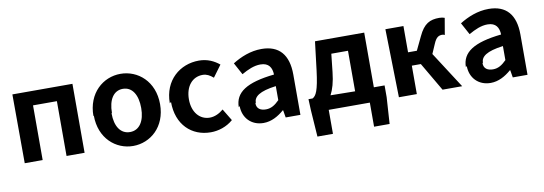

<svg xmlns="http://www.w3.org/2000/svg" viewBox="-60 -989 4689 1656"><g transform="rotate(-10 2284.0 -161.5)"><path d="M85 40H242V-439H451V41H609V-563H83Z M743 -261C743 -61 882 56 1033 56C1184 56 1323 -60 1323 -259C1323 -460 1183 -576 1031 -576C879 -576 739 -459 739 -257ZM901 -257C901 -371 947 -445 1029 -445C1111 -445 1157 -370 1157 -255C1157 -141 1110 -67 1027 -67C944 -67 897 -140 897 -253Z M1419 -261C1419 -61 1546 56 1713 56C1779 56 1852 34 1909 -16L1846 -120C1812 -91 1770 -70 1726 -70C1638 -70 1575 -143 1575 -256C1575 -370 1637 -444 1728 -444C1762 -444 1790 -429 1820 -403L1895 -505C1850 -542 1792 -571 1717 -571C1552 -571 1407 -454 1407 -252Z M1996 -124C1996 -21 2067 56 2175 56C2244 56 2304 22 2356 -23H2359L2370 42H2499V-311C2499 -485 2420 -576 2266 -576C2170 -576 2083 -540 2011 -495L2068 -390C2124 -422 2178 -446 2234 -446C2308 -446 2333 -400 2335 -340C2092 -314 1987 -245 1987 -115ZM2138 -127C2138 -181 2187 -220 2333 -239V-116C2295 -78 2261 -56 2215 -56C2168 -56 2134 -76 2134 -123Z M2595 19 2611 252H2747V42H3107V253H3243L3258 21V-82H3164V-561H2733L2703 -312C2681 -134 2658 -96 2627 -79H2591ZM2784 -79C2808 -124 2827 -187 2836 -274L2853 -431H2999V-76Z M3362 40H3519V-209H3598L3744 41H3916L3711 -277L3747 -360C3771 -418 3795 -426 3825 -426C3833 -426 3839 -423 3845 -420L3870 -566C3857 -571 3840 -574 3823 -574C3742 -574 3688 -549 3640 -445L3584 -328H3507V-558H3349Z M3985 -124C3985 -21 4056 56 4164 56C4233 56 4293 22 4345 -23H4348L4359 42H4488V-311C4488 -485 4409 -576 4255 -576C4159 -576 4072 -540 4000 -495L4057 -390C4113 -422 4167 -446 4223 -446C4297 -446 4322 -400 4324 -340C4081 -314 3976 -245 3976 -115ZM4127 -127C4127 -181 4176 -220 4322 -239V-116C4284 -78 4250 -56 4204 -56C4157 -56 4123 -76 4123 -123Z"/></g></svg>

Font: GenEiGothic-pro-Regular
Style: Bold
Weight: 700
Designer: Ryoko NISHIZUKA (kana & ideographs); Paul D. Hunt (Latin, Greek & Cyrillic); Wenlong ZHANG (bopomofo); Sandoll Communica
Foundry: Adobe Systems Incorporated; o_tamon
Version: Version 1.000.140830